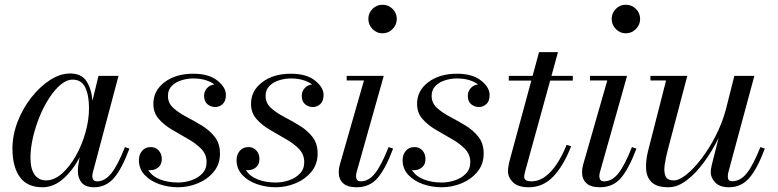

<svg xmlns="http://www.w3.org/2000/svg" viewBox="-20 -780 3284 810"><path d="M526 -153Q494 -67 460.2 -28.5Q426.5 10 376.5 10Q341.5 10 325 -9Q308.5 -28 308.5 -58Q308.5 -74 310.5 -85L316 -116Q287.5 -62 247 -26Q206.5 10 159 10Q94 10 63.2 -33.8Q32.5 -77.5 32.5 -152.5Q32.5 -210 54.2 -266.2Q76 -322.5 112 -368.5Q148 -414.5 190.8 -442.2Q233.5 -470 276 -470Q324.5 -470 345.5 -436.5Q366.5 -403 370 -355L395.5 -460H480L371.5 -52Q369.5 -44 369.5 -36Q369.5 -27 374 -21Q378.5 -15 390 -15Q422.5 -15 449.8 -49Q477 -83 507 -159.5ZM355.5 -324Q355.5 -378.5 339.5 -411.2Q323.5 -444 287 -444Q261 -444 235.5 -422.5Q210 -401 187 -365.5Q164 -330 146.5 -286.8Q129 -243.5 118.8 -198.8Q108.5 -154 108.5 -115Q108.5 -67.5 126 -43.2Q143.5 -19 174 -19Q208.5 -19 241 -47.5Q273.5 -76 299.5 -121.8Q325.5 -167.5 340.5 -220.8Q355.5 -274 355.5 -324Z M908 -132Q908 -87.5 882 -55.8Q856 -24 815.5 -7Q775 10 731.5 10Q689.5 10 651.8 -3.2Q614 -16.5 590 -42.2Q566 -68 566 -105Q566 -127 579.2 -143.2Q592.5 -159.5 616 -159.5Q636.5 -159.5 649.5 -145.2Q662.5 -131 662.5 -109Q662.5 -86 648 -74Q633.5 -62 614.5 -62Q610 -62 605.5 -62.5Q621.5 -36.5 655 -23.2Q688.5 -10 731 -10Q759 -10 786.8 -19.2Q814.5 -28.5 833 -47.5Q851.5 -66.5 851.5 -96Q851.5 -129 828.8 -152.2Q806 -175.5 772.5 -194.2Q739 -213 705.8 -232.8Q672.5 -252.5 649.8 -278.2Q627 -304 627 -342Q627 -397.5 674.2 -433.2Q721.5 -469 795 -469Q861 -469 897 -440.2Q933 -411.5 933 -380Q933 -353 919.2 -340.8Q905.5 -328.5 888 -328.5Q869.5 -328.5 855.2 -340.2Q841 -352 841 -376.5Q841 -394 853.2 -408Q865.5 -422 884.5 -423.5Q870 -435 847.2 -442Q824.5 -449 795 -449Q769.5 -449 745 -441.2Q720.5 -433.5 704.5 -417.2Q688.5 -401 688.5 -375.5Q688.5 -345.5 710.5 -325.2Q732.5 -305 765.2 -287.8Q798 -270.5 830.8 -250.8Q863.5 -231 885.8 -203Q908 -175 908 -132Z M1320 -132Q1320 -87.5 1294 -55.8Q1268 -24 1227.5 -7Q1187 10 1143.5 10Q1101.5 10 1063.8 -3.2Q1026 -16.5 1002 -42.2Q978 -68 978 -105Q978 -127 991.2 -143.2Q1004.5 -159.5 1028 -159.5Q1048.5 -159.5 1061.5 -145.2Q1074.5 -131 1074.5 -109Q1074.5 -86 1060 -74Q1045.5 -62 1026.5 -62Q1022 -62 1017.5 -62.5Q1033.5 -36.5 1067 -23.2Q1100.5 -10 1143 -10Q1171 -10 1198.8 -19.2Q1226.5 -28.5 1245 -47.5Q1263.5 -66.5 1263.5 -96Q1263.5 -129 1240.8 -152.2Q1218 -175.5 1184.5 -194.2Q1151 -213 1117.8 -232.8Q1084.5 -252.5 1061.8 -278.2Q1039 -304 1039 -342Q1039 -397.5 1086.2 -433.2Q1133.5 -469 1207 -469Q1273 -469 1309 -440.2Q1345 -411.5 1345 -380Q1345 -353 1331.2 -340.8Q1317.5 -328.5 1300 -328.5Q1281.5 -328.5 1267.2 -340.2Q1253 -352 1253 -376.5Q1253 -394 1265.2 -408Q1277.5 -422 1296.5 -423.5Q1282 -435 1259.2 -442Q1236.5 -449 1207 -449Q1181.5 -449 1157 -441.2Q1132.5 -433.5 1116.5 -417.2Q1100.5 -401 1100.5 -375.5Q1100.5 -345.5 1122.5 -325.2Q1144.5 -305 1177.2 -287.8Q1210 -270.5 1242.8 -250.8Q1275.5 -231 1297.8 -203Q1320 -175 1320 -132Z M1534 -700Q1534 -725 1551.5 -742.5Q1569 -760 1593.5 -760Q1618.5 -760 1636.2 -742.5Q1654 -725 1654 -700Q1654 -675.5 1636.2 -657.5Q1618.5 -639.5 1593.5 -639.5Q1569 -639.5 1551.5 -657.5Q1534 -675.5 1534 -700ZM1638.5 -153Q1606 -67 1572.5 -28.5Q1539 10 1484.5 10Q1445.5 10 1427.2 -7.2Q1409 -24.5 1409 -53Q1409 -68.5 1413.5 -85L1515.5 -440.5H1442.5V-460H1599L1484 -52Q1482 -45 1482 -36Q1482 -27.5 1486.2 -21.2Q1490.5 -15 1502 -15Q1535.5 -15 1562.2 -48.8Q1589 -82.5 1619.5 -159.5Z M2020.5 -132Q2020.5 -87.5 1994.5 -55.8Q1968.5 -24 1928 -7Q1887.5 10 1844 10Q1802 10 1764.2 -3.2Q1726.5 -16.5 1702.5 -42.2Q1678.5 -68 1678.5 -105Q1678.5 -127 1691.8 -143.2Q1705 -159.5 1728.5 -159.5Q1749 -159.5 1762 -145.2Q1775 -131 1775 -109Q1775 -86 1760.5 -74Q1746 -62 1727 -62Q1722.5 -62 1718 -62.5Q1734 -36.5 1767.5 -23.2Q1801 -10 1843.5 -10Q1871.5 -10 1899.2 -19.2Q1927 -28.5 1945.5 -47.5Q1964 -66.5 1964 -96Q1964 -129 1941.2 -152.2Q1918.5 -175.5 1885 -194.2Q1851.5 -213 1818.2 -232.8Q1785 -252.5 1762.2 -278.2Q1739.5 -304 1739.5 -342Q1739.5 -397.5 1786.8 -433.2Q1834 -469 1907.5 -469Q1973.5 -469 2009.5 -440.2Q2045.5 -411.5 2045.5 -380Q2045.5 -353 2031.8 -340.8Q2018 -328.5 2000.5 -328.5Q1982 -328.5 1967.8 -340.2Q1953.5 -352 1953.5 -376.5Q1953.5 -394 1965.8 -408Q1978 -422 1997 -423.5Q1982.5 -435 1959.8 -442Q1937 -449 1907.5 -449Q1882 -449 1857.5 -441.2Q1833 -433.5 1817 -417.2Q1801 -401 1801 -375.5Q1801 -345.5 1823 -325.2Q1845 -305 1877.8 -287.8Q1910.5 -270.5 1943.2 -250.8Q1976 -231 1998.2 -203Q2020.5 -175 2020.5 -132Z M2389.5 -163Q2357.5 -80.5 2314 -35.2Q2270.5 10 2211.5 10Q2165 10 2144 -11Q2123 -32 2123 -58Q2123 -77 2132 -110L2221.5 -440H2126.5V-460H2227L2254 -560H2334L2306.5 -460H2396.5V-440H2301L2196 -59Q2194.5 -53.5 2193 -47Q2191.5 -40.5 2191.5 -33.5Q2191.5 -15 2222.5 -15Q2264.5 -15 2302.2 -54.5Q2340 -94 2370.5 -169Z M2560.5 -700Q2560.5 -725 2578 -742.5Q2595.5 -760 2620 -760Q2645 -760 2662.8 -742.5Q2680.5 -725 2680.5 -700Q2680.5 -675.5 2662.8 -657.5Q2645 -639.5 2620 -639.5Q2595.5 -639.5 2578 -657.5Q2560.5 -675.5 2560.5 -700ZM2665 -153Q2632.5 -67 2599 -28.5Q2565.5 10 2511 10Q2472 10 2453.8 -7.2Q2435.5 -24.5 2435.5 -53Q2435.5 -68.5 2440 -85L2542 -440.5H2469V-460H2625.5L2510.5 -52Q2508.5 -45 2508.5 -36Q2508.5 -27.5 2512.8 -21.2Q2517 -15 2528.5 -15Q2562 -15 2588.8 -48.8Q2615.5 -82.5 2646 -159.5Z M2879.5 -460 2798.5 -152.5Q2788 -113.5 2784 -83.2Q2780 -53 2788 -36Q2796 -19 2822.5 -19Q2845.5 -19 2876.5 -44Q2907.5 -69 2939.5 -111Q2971.5 -153 2998.8 -206Q3026 -259 3041.5 -315L3078 -460H3162.5L3052.5 -52.5Q3051.5 -48 3051 -43.2Q3050.5 -38.5 3050.5 -34.5Q3050.5 -15.5 3069 -15.5Q3103.5 -15.5 3130.5 -49.2Q3157.5 -83 3188 -159.5L3206.5 -153Q3174.5 -67 3140.5 -28.5Q3106.5 10 3055.5 10Q3016.5 10 2997.5 -10Q2978.5 -30 2978.5 -52.5Q2978.5 -66.5 2983 -85L3011.5 -198Q2985.5 -144.5 2950.8 -96.8Q2916 -49 2877.2 -19.5Q2838.5 10 2799.5 10Q2751.5 10 2729.8 -10.8Q2708 -31.5 2705.8 -65.8Q2703.5 -100 2713.5 -141L2790 -440.5H2724V-460Z"/></svg>

Font: Bodoni* 11pt
Style: Italic
Weight: 400
Italic angle: -13°
Version: Version 2.3